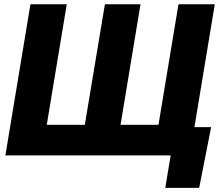

<svg xmlns="http://www.w3.org/2000/svg" viewBox="-20 -748 1058 924"><path d="M126.5 -727.5H301.3L205.1 -147.5H388.2L484.9 -727.5H656.2L560.1 -147.5H742.7L838.9 -727.5H1013.7L893.1 0H5.9ZM775.4 156.2 801.3 0H756.8L779.3 -136.2H996.1L938.5 156.2Z"/></svg>

Font: Inter 28pt ExtraBold
Style: Italic
Weight: 800
Italic angle: -9.3988°
Designer: Rasmus Andersson
Foundry: rsms
Version: Version 4.001;git-66647c0bb